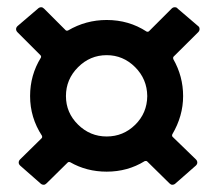

<svg xmlns="http://www.w3.org/2000/svg" viewBox="-20 -570 601 536"><path d="M491.2 -301.8Q491.2 -246.1 460.9 -194.8Q459.5 -190.4 461.9 -188L526.9 -125Q530.8 -121.1 530.8 -116.2Q530.8 -111.8 526.9 -107.9L470.2 -58.1Q466.3 -54.2 460.9 -54.2Q457 -54.2 453.1 -58.1L391.1 -119.1Q388.7 -121.6 383.8 -120.1Q336.4 -90.8 277.8 -90.8Q221.7 -90.8 175.8 -117.2Q171.4 -118.7 168.9 -116.2L109.9 -58.1Q106 -54.2 102.1 -54.2Q96.7 -54.2 92.8 -58.1L36.1 -107.9Q32.2 -111.8 32.2 -116.2Q32.2 -121.1 36.1 -125L96.2 -184.1Q98.6 -186.5 97.2 -190.9Q64 -241.7 64 -301.8Q64 -360.4 94.2 -409.2Q95.7 -413.1 92.8 -416L28.8 -480Q24.9 -483.9 24.9 -488.8Q24.9 -493.2 28.8 -497.1L85.9 -545.9Q89.8 -549.8 95.2 -549.8Q99.1 -549.8 103 -545.9L163.1 -485.8Q165.5 -483.4 169.9 -484.9Q219.7 -514.2 277.8 -514.2Q339.8 -514.2 389.2 -481.9Q393.6 -480.5 396 -482.9L459 -545.9Q462.9 -549.8 467.8 -549.8Q473.6 -549.8 476.1 -545.9L533.2 -497.1Q537.1 -494.6 537.1 -488.8Q537.1 -483.9 533.2 -480L464.8 -412.1Q462.4 -409.7 463.9 -404.8Q491.2 -356.9 491.2 -301.8ZM164.1 -301.8Q164.1 -255.4 197.8 -222.2Q231.4 -189 277.8 -189Q324.2 -189 357.4 -221.7Q390.6 -254.4 391.1 -301.8Q390.6 -349.1 357.2 -382.6Q323.7 -416 277.8 -416Q231.4 -416 197.8 -382.3Q164.1 -348.6 164.1 -301.8Z"/></svg>

Font: Barlow Condensed SemiBold
Style: Regular
Weight: 600
Width: 3
Designer: Jeremy Tribby
Foundry: Tribby Type
Version: Version 1.422;hotconv 1.0.109;makeotfexe 2.5.65596